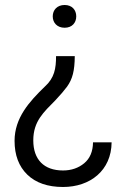

<svg xmlns="http://www.w3.org/2000/svg" viewBox="-20 -558 507 766"><path d="M284.2 -492.7C284.2 -518.1 267.6 -538.1 237.8 -538.1C208 -538.1 190.4 -518.1 190.4 -492.7C190.4 -467.3 208 -447.3 237.8 -447.3C267.6 -447.3 284.2 -467.3 284.2 -492.7ZM203.6 -334C203.6 -284.7 197.3 -247.1 158.7 -212.4C97.2 -152.8 38.1 -87.9 38.1 3.9C38.1 61 55.2 106 88.9 138.7C122.6 171.4 170.4 188 231.4 188C339.4 188 424.3 122.6 425.3 9.8H351.1C350.6 46.4 338.9 74.2 315.9 93.3C293 112.3 264.6 122.1 231.4 122.1C155.3 122.1 112.8 78.6 112.8 2C112.8 -74.7 154.8 -110.8 201.2 -158.2C221.2 -179.2 236.3 -197.3 247.6 -212.4C269.5 -243.2 277.8 -275.4 278.3 -334Z"/></svg>

Font: Vazirmatn Light
Style: Regular
Weight: 300
Designer: Saber Rastikerdar
Foundry: Saber Rastikerdar
Version: Version 33.003